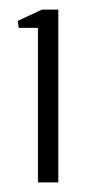

<svg xmlns="http://www.w3.org/2000/svg" viewBox="-20 -820 190 400"><path d="M59 -440V-762H19L17 -776.5L67.5 -800H101.5V-440Z"/></svg>

Font: Big Shoulders Text Thin ExtraLight
Style: Regular
Weight: 250
Version: Version 2.002